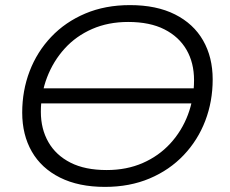

<svg xmlns="http://www.w3.org/2000/svg" viewBox="-20 -726 900 752"><path d="M391 6Q288 6 215 -30.5Q142 -67 104.5 -132.5Q67 -198 67 -285Q67 -371 96 -447Q125 -523 180.5 -581.5Q236 -640 314 -673Q392 -706 489 -706Q593 -706 665.5 -669.5Q738 -633 775.5 -567.5Q813 -502 813 -415Q813 -329 784 -253Q755 -177 699.5 -118.5Q644 -60 566 -27Q488 6 391 6ZM398 -60Q476 -60 539 -87.5Q602 -115 647 -164Q692 -213 716 -276.5Q740 -340 740 -412Q740 -480 710.5 -531Q681 -582 624 -611Q567 -640 482 -640Q404 -640 341 -612.5Q278 -585 233.5 -536Q189 -487 164.5 -423.5Q140 -360 140 -288Q140 -221 169.5 -169.5Q199 -118 256 -89Q313 -60 398 -60ZM90 -321 98 -380H789L781 -321Z"/></svg>

Font: MOST Montserrat
Style: Italic
Weight: 400
Italic angle: -11.3°
Designer: Julieta Ulanovsky
Foundry: Julieta Ulanovsky
Version: Version 8.000;March 11, 2024;FontCreator 15.0.0.2926 64-bit